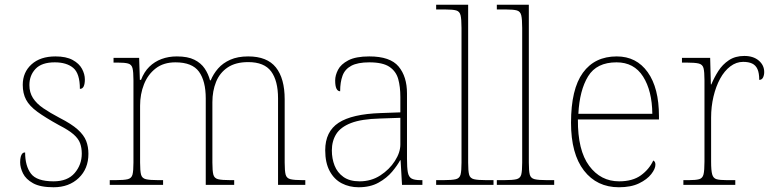

<svg xmlns="http://www.w3.org/2000/svg" viewBox="-20 -780 3259 810"><path d="M206 10Q150 10 119.5 -7Q89 -24 77 -48.5Q65 -73 65 -95Q65 -109 67.5 -118.5Q70 -128 74.5 -132.5Q79 -137 86 -137Q86 -80 110.5 -47.5Q135 -15 206 -15Q265 -15 295 -50Q325 -85 325 -132Q325 -156 318 -175.5Q311 -195 290.5 -213Q270 -231 229 -252Q171 -284 137.5 -308.5Q104 -333 90 -359.5Q76 -386 76 -422Q76 -475 113 -508.5Q150 -542 214 -542Q259 -542 286.5 -527Q314 -512 326 -489.5Q338 -467 338 -445Q338 -426 333 -415.5Q328 -405 317 -405Q317 -470 289 -493.5Q261 -517 211 -517Q156 -517 130 -489.5Q104 -462 104 -421Q104 -390 119 -366.5Q134 -343 162.5 -323.5Q191 -304 231 -283Q282 -257 308 -233.5Q334 -210 343.5 -185.5Q353 -161 353 -131Q353 -68 312 -29Q271 10 206 10Z M443 0V-20H466Q503 -20 519 -24Q535 -28 539 -43.5Q543 -59 543 -94V-442Q543 -477 539 -492.5Q535 -508 520.5 -512Q506 -516 476 -516H459V-536H567L570 -443H575Q588 -477 610 -498.5Q632 -520 661.5 -531Q691 -542 726 -542Q772 -542 800 -528Q828 -514 843.5 -491Q859 -468 866 -441H869Q880 -468 900 -491Q920 -514 951.5 -528Q983 -542 1027 -542Q1107 -542 1144 -495.5Q1181 -449 1181 -361V-94Q1181 -59 1185 -43.5Q1189 -28 1205.5 -24Q1222 -20 1258 -20H1268V0H1153V-365Q1153 -439 1124 -478.5Q1095 -518 1027 -518Q974 -518 940.5 -495.5Q907 -473 891.5 -434.5Q876 -396 876 -349V-94Q876 -59 880 -43.5Q884 -28 900 -24Q916 -20 953 -20H968V0H848V-365Q848 -438 819.5 -477.5Q791 -517 720 -517Q670 -517 637 -491.5Q604 -466 587.5 -424.5Q571 -383 571 -334V-94Q571 -59 575 -43.5Q579 -28 595.5 -24Q612 -20 648 -20H668V0Z M1493 10Q1454 10 1422 -6.5Q1390 -23 1371 -58Q1352 -93 1352 -146Q1352 -225 1408.5 -262Q1465 -299 1586 -303L1669 -306V-371Q1669 -414 1660 -446.5Q1651 -479 1623 -498Q1595 -517 1538 -517Q1489 -517 1462 -502.5Q1435 -488 1425 -460.5Q1415 -433 1415 -395Q1405 -395 1399.5 -406Q1394 -417 1394 -441Q1394 -462 1406 -485.5Q1418 -509 1449.5 -525.5Q1481 -542 1538 -542Q1626 -542 1661.5 -499.5Q1697 -457 1697 -386V-110Q1697 -73 1700.5 -53.5Q1704 -34 1716 -27Q1728 -20 1755 -20H1762V0H1676L1670 -104H1668Q1657 -83 1634.5 -56Q1612 -29 1577 -9.5Q1542 10 1493 10ZM1497 -15Q1546 -15 1584.5 -40Q1623 -65 1646 -101Q1669 -137 1669 -170V-283L1583 -280Q1505 -278 1461 -261Q1417 -244 1398.5 -214.5Q1380 -185 1380 -145Q1380 -111 1391.5 -81.5Q1403 -52 1429 -33.5Q1455 -15 1497 -15Z M1820 0V-20H1850Q1887 -20 1903 -24Q1919 -28 1923 -43.5Q1927 -59 1927 -94V-662Q1927 -699 1923 -715.5Q1919 -732 1904.5 -736Q1890 -740 1860 -740H1820V-760H1955V-94Q1955 -59 1959 -43.5Q1963 -28 1979.5 -24Q1996 -20 2032 -20H2062V0Z M2076 0V-20H2106Q2143 -20 2159 -24Q2175 -28 2179 -43.5Q2183 -59 2183 -94V-662Q2183 -699 2179 -715.5Q2175 -732 2160.5 -736Q2146 -740 2116 -740H2076V-760H2211V-94Q2211 -59 2215 -43.5Q2219 -28 2235.5 -24Q2252 -20 2288 -20H2318V0Z M2591 10Q2498 10 2443.5 -60.5Q2389 -131 2389 -262Q2389 -404 2439 -473Q2489 -542 2582 -542Q2665 -542 2712.5 -475.5Q2760 -409 2760 -290V-276H2418Q2417 -146 2465.5 -80.5Q2514 -15 2592 -15Q2649 -15 2684 -40.5Q2719 -66 2736 -103Q2741 -100 2743 -96Q2745 -92 2745 -85Q2745 -68 2727.5 -45.5Q2710 -23 2676 -6.5Q2642 10 2591 10ZM2732 -300Q2731 -397 2693 -457Q2655 -517 2581 -517Q2497 -517 2461 -458Q2425 -399 2420 -300Z M2863 0V-20H2885Q2915 -20 2929.5 -24Q2944 -28 2948 -44.5Q2952 -61 2952 -98V-442Q2952 -477 2948 -492.5Q2944 -508 2928 -512Q2912 -516 2875 -516H2857V-536H2976L2979 -424H2981Q2993 -453 3010.5 -480.5Q3028 -508 3055 -526Q3082 -544 3120 -544Q3158 -544 3181 -524.5Q3204 -505 3204 -476Q3204 -463 3199 -453Q3194 -443 3183 -443Q3183 -472 3175.5 -488.5Q3168 -505 3153 -512Q3138 -519 3115 -519Q3086 -519 3061 -500Q3036 -481 3018 -448Q3000 -415 2990 -372.5Q2980 -330 2980 -284V-98Q2980 -61 2984.5 -44.5Q2989 -28 3003 -24Q3017 -20 3047 -20H3082V0Z"/></svg>

Font: Noto Serif Bengali Thin
Style: Regular
Weight: 250
Version: Version 2.003